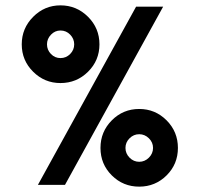

<svg xmlns="http://www.w3.org/2000/svg" viewBox="-20 -697 794 724"><path d="M208 -383.8Q269 -383.8 312 -426.5Q355 -469.2 355 -529.8Q355 -590.8 311.8 -633.8Q268.6 -676.8 208 -676.8Q147.9 -676.8 105 -633.5Q62 -590.3 62 -529.8Q62 -469.2 105 -426.5Q147.9 -383.8 208 -383.8ZM493.2 -671.9 123 0H225.1L595.2 -671.9ZM208 -582Q229.5 -582 244.6 -566.4Q259.8 -550.8 259.8 -529.8Q259.8 -508.8 244.6 -493.4Q229.5 -478 208 -478Q187 -478 172.1 -493.4Q157.2 -508.8 157.2 -529.8Q157.2 -550.8 172.4 -566.4Q187.5 -582 208 -582ZM401.6 -35.6Q444.3 6.8 504.9 6.8Q565.4 6.8 608.2 -35.6Q650.9 -78.1 650.9 -139.2Q650.9 -200.2 608.2 -243.2Q565.4 -286.1 504.9 -286.1Q444.3 -286.1 401.6 -243.2Q358.9 -200.2 358.9 -139.2Q358.9 -78.1 401.6 -35.6ZM468.5 -175.5Q483.9 -190.9 504.9 -190.9Q525.9 -190.9 541.5 -175.5Q557.1 -160.2 557.1 -139.2Q557.1 -118.2 541.5 -102.5Q525.9 -86.9 504.9 -86.9Q483.9 -86.9 468.5 -102.5Q453.1 -118.2 453.1 -139.2Q453.1 -160.2 468.5 -175.5Z"/></svg>

Font: Comic Neue Angular
Style: Bold
Weight: 700
Designer: Craig Rozynski
Foundry: Craig Rozynski
Version: Version 2.003